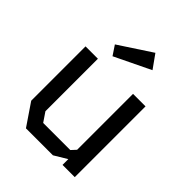

<svg xmlns="http://www.w3.org/2000/svg" viewBox="-216 -905 1032 1032"><g transform="rotate(45 300.0 -389.5)"><path d="M433 -538V-113L408 -86H202L166 -139V-538H72V-125L157 0H362L435 -44V0H528V-538ZM212 -603 417 -702 362 -779 176 -657Z"/></g></svg>

Font: Kode Mono Medium
Style: Regular
Weight: 500
Monospace: yes
Designer: Isa Ozler
Foundry: Kadena LLC
Version: Version 1.206;gftools[0.9.28]